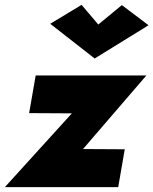

<svg xmlns="http://www.w3.org/2000/svg" viewBox="-37 -771 632 791"><path d="M368 -670 299 -751 170 -673 353 -530 575 -667 465 -750ZM259 -304 -17 0H450L477 -156L305 -157L566 -460H110L83 -305Z"/></svg>

Font: Jost ExtraBold
Style: Italic
Weight: 800
Italic angle: -5°
Version: Version 3.710